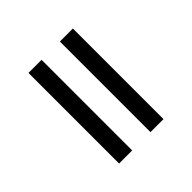

<svg xmlns="http://www.w3.org/2000/svg" viewBox="-7 -742 764 764"><g transform="rotate(45 375.0 -360.0)"><path d="M629.9 -411.6H120.1V-484.9H629.9ZM629.9 -234.9H120.1V-308.6H629.9Z"/></g></svg>

Font: Vela Sans Med
Style: Regular
Weight: 500
Designer: Principal design: Mikhail Sharanda - project Manrope.
Design modification: Ravid Balaliev
Foundry: Mikhail Sharanda
Version: Version 1.001